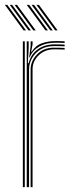

<svg xmlns="http://www.w3.org/2000/svg" viewBox="-32 -770 314 790"><path d="M78 0V-600H86V-571.5L82.5 -510.2H86Q94.5 -546 123 -566.8Q151.5 -587.5 194.2 -587.5Q205.5 -587.5 215.6 -587.2Q225.8 -587 234 -586.5V-579.5Q223.8 -580 213 -580.2Q202.2 -580.5 190.8 -580.5Q157.8 -580.5 134.8 -566.5Q111.8 -552.5 99.6 -530.5Q87.5 -508.5 87.5 -484.5V0ZM62 0V-600H70V0ZM94 0V-484.5Q94 -518.5 120.4 -546.1Q146.8 -573.8 190.5 -573.8Q200.8 -573.8 212 -573.5Q223.2 -573.2 234 -572.8V-566Q222 -566.5 211.2 -566.8Q200.5 -567 190.2 -567Q153.2 -567 127.6 -542.9Q102 -518.8 102 -484.5V0ZM88 -533.8 94 -580.5V-600H102V-587.2L96.2 -556.5H98Q114.2 -582.8 140.2 -591.9Q166.2 -601 197.2 -601Q206 -601 215 -600.8Q224 -600.5 234 -600V-593.2Q223 -593.8 213.6 -594Q204.2 -594.2 195.2 -594.2Q156.8 -594.2 129.5 -578.5Q102.2 -562.8 89.8 -533.8ZM105 -645 28 -750H38L115 -645ZM65 -645 -12 -750H-2L75 -645ZM85 -645 8 -750H18L95 -645ZM195 -645 118 -750H128L205 -645ZM155 -645 78 -750H88L165 -645ZM175 -645 98 -750H108L185 -645Z"/></svg>

Font: Big Shoulders Inline Text SC Thin
Style: Regular
Weight: 100
Designer: Patric King
Foundry: XO Type Co
Version: Version 2.002